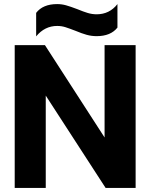

<svg xmlns="http://www.w3.org/2000/svg" viewBox="-20 -920 736 940"><path d="M157 -857Q190 -900 260 -900Q282 -900 303.5 -894Q325 -888 359 -875Q388 -863 409.5 -856.5Q431 -850 453 -850Q516 -850 555 -900V-785Q522 -743 453 -743Q428 -743 404.5 -749.5Q381 -756 350 -769Q319 -781 300 -787Q281 -793 260 -793Q199 -793 157 -742ZM52 -699H200L492 -247V-699H644V0H497L204 -452V0H52Z"/></svg>

Font: Prompt SemiBold
Style: Regular
Weight: 600
Designer: Katatrad Team
Foundry: CadsonDemak
Version: Version 1.000